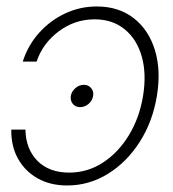

<svg xmlns="http://www.w3.org/2000/svg" viewBox="-20 -565 539 597"><path d="M189 11.7Q136.2 11.7 96.9 -10.5Q57.6 -32.7 35.9 -71.8Q14.2 -110.8 15.1 -162.1H59.1Q60.1 -101.6 96.4 -64.9Q132.8 -28.3 195.3 -28.3Q252.4 -28.3 300.3 -59.6Q348.1 -90.8 380.9 -144.8Q413.6 -198.7 424.8 -266.6Q436 -335.9 420.7 -389.6Q405.3 -443.4 367.4 -474.1Q329.6 -504.9 274.4 -504.9Q212.4 -504.9 162.6 -467.5Q112.8 -430.2 93.8 -373.5H50.8Q66.9 -424.3 101.6 -462.9Q136.2 -501.5 182.6 -523.2Q229 -544.9 280.8 -544.9Q349.1 -544.9 395.8 -508.5Q442.4 -472.2 461.7 -409.2Q481 -346.2 467.8 -266.6Q454.6 -186.5 414.3 -123.5Q374 -60.5 315.4 -24.4Q256.8 11.7 189 11.7ZM229 -231.9Q214.8 -231.9 206.5 -241.9Q198.2 -252 200.2 -266.6Q202.6 -280.8 214.4 -291Q226.1 -301.3 240.7 -301.3Q254.9 -301.3 263.4 -291Q272 -280.8 269.5 -266.6Q267.1 -252 255.4 -241.9Q243.7 -231.9 229 -231.9Z"/></svg>

Font: Inter Display Extra Light
Style: Italic
Weight: 200
Italic angle: -9.39999°
Designer: Rasmus Andersson
Foundry: rsms
Version: Version 4.000;git-4fc901f